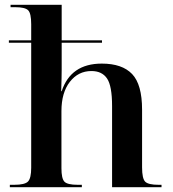

<svg xmlns="http://www.w3.org/2000/svg" viewBox="-20 -780 719 800"><path d="M21 0H321V-10H304Q260 -10 248 -23.5Q236 -37 236 -79V-317Q236 -394 271 -439Q306 -484 361 -484Q405 -484 426 -453Q447 -422 447 -338V0H653V-10H641Q598 -10 585 -23Q572 -36 572 -83V-323Q572 -428 530.5 -471.5Q489 -515 404 -515Q275 -515 237 -400H235Q236 -433 236.5 -452.5Q237 -472 237 -491V-602H405V-612H237V-760H24V-750H44Q84 -750 97 -737.5Q110 -725 110 -679V-612H17V-602H110V-81Q110 -38 97 -24Q84 -10 39 -10H21Z"/></svg>

Font: Noto Serif Display Semi
Style: Regular
Weight: 600
Designer: Monotype Design Team
Foundry: Monotype Imaging Inc.
Version: Version 1.900